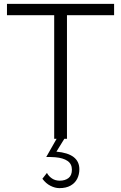

<svg xmlns="http://www.w3.org/2000/svg" viewBox="-20 -717 627 992"><path d="M326 0H260V-638.5H16V-697H569.5V-638.5H326ZM287 255Q264.5 255 240.8 243Q217 231 199 206.5L222.5 176.5Q231.5 193.5 248.5 205Q265.5 216.5 288.5 216.5Q316 216.5 333.8 203Q351.5 189.5 351.5 159.5Q351.5 130 329 114.5Q306.5 99 266 95.5Q246 94 219 94L272.5 0H312.5L271.5 66.5Q390 77 390 157.5Q390 184.5 378.8 206.8Q367.5 229 344.5 242Q321.5 255 287 255Z"/></svg>

Font: Acari Sans Neue
Style: Regular
Weight: 400
Designer: Alfredo Marco Pradil (font), Cristiano Sobral (main changes)
Foundry: Hanken Design Co. (font), Cristiano Sobral (main changes)
Version: Version 2.459;March 19, 2022;FontCreator 14.0.0.2808 64-bit;